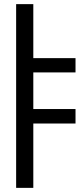

<svg xmlns="http://www.w3.org/2000/svg" viewBox="-20 -709 406 928"><path d="M116 -428H345V-359H116ZM116 -182H345V-112H116ZM58 -689H141V199H58Z"/></svg>

Font: lkorean05
Style: Book
Weight: 400
Designer: Jelle Bosma - Monotype Design Team
Foundry: Monotype Imaging Inc.
Version: Version 2.003